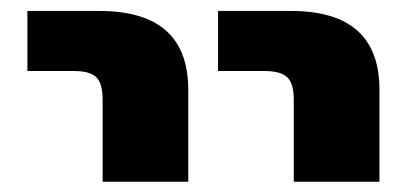

<svg xmlns="http://www.w3.org/2000/svg" viewBox="-20 -540 784 359"><path d="M31.2 -407.2V-519.5H166Q332 -519.5 332 -372.1V-200.2H171.9V-353.5Q171.9 -383.8 160.2 -395.5Q148.4 -407.2 118.2 -407.2ZM387.7 -407.2V-519.5H524.4Q689.5 -519.5 689.5 -372.1V-200.2H529.3V-353.5Q529.3 -383.8 517.1 -395.5Q504.9 -407.2 474.6 -407.2Z"/></svg>

Font: GenEi M Gothic v2 Heavy
Style: Regular
Weight: 800
Version: Version 2.0